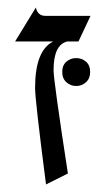

<svg xmlns="http://www.w3.org/2000/svg" viewBox="-20 -476 290 509"><path d="M158 -366Q122 -357 122 -290Q122 -263 160 -16L102 13Q73 -211 73 -243Q73 -342 121 -366H20L75 -456Q80 -434 100 -434H220L188 -366ZM219 -285Q219 -268 208 -258Q197 -248 182 -248Q167 -248 156 -258Q145 -268 145 -285Q145 -303 156 -312.5Q167 -322 182 -322Q197 -322 208 -312.5Q219 -303 219 -285Z"/></svg>

Font: Bellefair
Style: Regular
Weight: 400
Designer: Nick Shinn, Liron Lavi Turkenic
Foundry: Shinntype
Version: Version 1.003;PS 001.003;hotconv 1.0.88;makeotf.lib2.5.64775